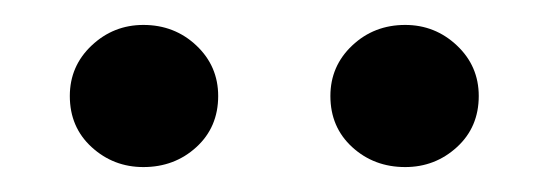

<svg xmlns="http://www.w3.org/2000/svg" viewBox="-20 -730 440 154"><path d="M95 -596Q71 -596 53.5 -612Q36 -628 36 -653Q36 -677 53.5 -693.5Q71 -710 95 -710Q120 -710 137.5 -693.5Q155 -677 155 -653Q155 -628 137.5 -612Q120 -596 95 -596ZM305 -596Q280 -596 262.5 -612Q245 -628 245 -653Q245 -677 262.5 -693.5Q280 -710 305 -710Q329 -710 346.5 -693.5Q364 -677 364 -653Q364 -628 346.5 -612Q329 -596 305 -596Z"/></svg>

Font: Source Serif 4
Style: Regular
Weight: 400
Designer: Frank Grießhammer
Foundry: Adobe
Version: Version 4.005;hotconv 1.1.0;makeotfexe 2.6.0